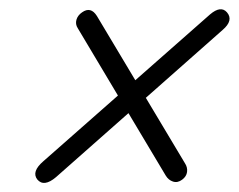

<svg xmlns="http://www.w3.org/2000/svg" viewBox="-20 -550 522 420"><path d="M61.5 -157.5Q48.5 -174.5 74.5 -197L238 -341L150 -488.5Q144.5 -497 147.2 -506.8Q150 -516.5 159.5 -523Q178.5 -536.5 192 -515L276 -374.5L439.5 -518.5Q463 -538.5 476.5 -523Q491.5 -505.5 467 -484.5L299 -336L384.5 -193Q390.5 -184 389.2 -174Q388 -164 378.5 -157Q368.5 -149.5 358.5 -152.8Q348.5 -156 342.5 -166L261 -302.5L102.5 -162.5Q76 -140 61.5 -157.5Z"/></svg>

Font: Fraunces 72pt S100 Light
Style: Italic
Weight: 300
Italic angle: -16°
Version: Version 1.000; ttfautohint (v1.8.3)